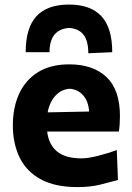

<svg xmlns="http://www.w3.org/2000/svg" viewBox="-20 -788 567 822"><path d="M311.5 13Q215 13 153.8 -20.8Q92.5 -54.5 63.8 -114.2Q35 -174 35 -251Q35 -328 62 -386.8Q89 -445.5 142.8 -479Q196.5 -512.5 276.5 -512.5Q378.5 -512.5 436 -458Q493.5 -403.5 493.5 -291.5Q493.5 -254 489 -225H182Q188 -170 223.8 -140Q259.5 -110 329.5 -110Q356.5 -110 399.2 -120.8Q442 -131.5 480 -145.5L485 -17.5Q454 -9 411 2Q368 13 311.5 13ZM278 -408Q242.5 -405.5 217.5 -378.5Q192.5 -351.5 184 -307L361.5 -310.5Q358.5 -355.5 335.2 -380.8Q312 -406 278 -408ZM358 -560Q358 -613.5 337.5 -639.5Q317 -665.5 275.5 -668.5Q192 -662 192 -564.5H90Q90 -669 136.2 -718.8Q182.5 -768.5 275.5 -768.5Q367.5 -768.5 414 -718.8Q460.5 -669 460.5 -564.5Z"/></svg>

Font: Commissioner Flair
Style: Bold
Weight: 700
Designer: Kostas Bartsokas
Foundry: Kostas Bartsokas
Version: Version 1.000; ttfautohint (v1.8.3)